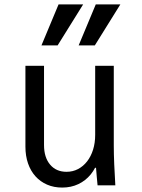

<svg xmlns="http://www.w3.org/2000/svg" viewBox="-20 -837 640 867"><path d="M493.8 -180V-540H409.8V-228Q409.8 -191.4 400.2 -160.9Q390.6 -130.4 373.3 -108.2Q356 -86 332.4 -73.6Q308.8 -61.2 280.4 -61.2Q233.6 -61.2 206.2 -93.7Q178.8 -126.2 178.8 -182V-540H94.8V-175Q94.8 -133 106.6 -99Q118.4 -65 140.2 -40.8Q162 -16.6 192.6 -3.3Q223.2 10 260.8 10Q301 10 333.8 -5.6Q366.6 -21.2 389.6 -49.3Q412.6 -77.4 425.3 -118Q438 -158.6 438 -208L383.6 -79.4H413.6Q415 -60 416.8 -40.4Q418.6 -20.8 420.6 0H500.8Q497.8 -48 495.8 -95Q493.8 -142 493.8 -180ZM355.4 -817H244.4L167.2 -632H240.2ZM523.4 -817H412.4L335.2 -632H408.2Z"/></svg>

Font: CommitMonoV142 ExtLt
Style: Regular
Weight: 200
Monospace: yes
Designer: Eigil Nikolajsen
Foundry: Eigil Nikolajsen
Version: Version 1.142